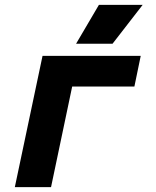

<svg xmlns="http://www.w3.org/2000/svg" viewBox="-20 -770 640 790"><path d="M41 0 155 -540H559L533 -414H277L190 0ZM293 -590 387 -750H567L443 -590Z"/></svg>

Font: Geist Mono Black
Style: Italic
Weight: 900
Italic angle: -12°
Monospace: yes
Designer: Basement.studio, Andrés Briganti, Mateo Zaragoza
Foundry: Basement.studio, Vercel, Andrés Briganti, Guido Ferreyra, Mateo Zaragoza
Version: Version 1.500; ttfautohint (v1.8.4.7-5d5b)